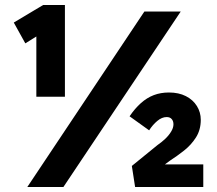

<svg xmlns="http://www.w3.org/2000/svg" viewBox="-20 -746 867 766"><path d="M125 -652 142 -611 81 -573 35 -656 152 -726H239V-360H182Q168 -360 154 -360Q140 -360 125 -360ZM89 0 556 -700H701L233 0ZM519 0 506 -84 608 -167Q624 -178 638.5 -191.5Q653 -205 662.5 -220.5Q672 -236 672 -250Q672 -263 665 -271Q658 -279 645 -279Q626 -279 607.5 -263.5Q589 -248 575 -226L497 -282Q518 -313 542 -334.5Q566 -356 593.5 -366.5Q621 -377 654 -377Q693 -377 721.5 -362.5Q750 -348 765.5 -323Q781 -298 781 -268Q781 -228 762 -198Q743 -168 714.5 -145.5Q686 -123 658 -105L604 -65L606 -90H791V0Z"/></svg>

Font: Mach
Style: Bold
Weight: 700
Version: Version 1.002